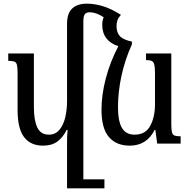

<svg xmlns="http://www.w3.org/2000/svg" viewBox="-20 -784 1036 1048"><path d="M346 244V-3Q346 -20 346.5 -39Q347 -58 349 -75H344Q323 -33 292.5 -11Q262 11 215 11Q147 11 111.5 -35.5Q76 -82 76 -184V-384Q76 -415 72.5 -429.5Q69 -444 58 -448Q47 -452 25 -452V-492H165V-198Q165 -128 183.5 -88.5Q202 -49 247 -49Q282 -49 304 -75Q326 -101 336 -143Q346 -185 346 -233V-654Q346 -712 374.5 -738Q403 -764 454 -764Q496 -764 541 -750.5Q586 -737 640 -703Q627 -689 621.5 -674.5Q616 -660 616 -641Q616 -607 634 -587Q652 -567 700 -557V-542Q662 -458 643 -370Q624 -282 624 -199Q624 -123 645.5 -86Q667 -49 715 -49Q774 -49 800 -97Q826 -145 826 -215V-383Q826 -416 822 -431.5Q818 -447 807.5 -451.5Q797 -456 777 -456V-492H915V-108Q915 -77 918.5 -62.5Q922 -48 933 -44Q944 -40 966 -40V0H838L828 -75H824Q781 11 688 11Q615 11 574.5 -36Q534 -83 534 -185Q534 -266 557.5 -356Q581 -446 626 -532Q584 -545 561 -574.5Q538 -604 538 -649Q538 -671 546 -690Q504 -717 470 -717Q450 -717 442.5 -705.5Q435 -694 435 -668V195H550V244Z"/></svg>

Font: Noto Serif Armenian Condensed Medium
Style: Regular
Weight: 500
Width: 3
Designer: Monotype Design Team
Foundry: Monotype Imaging Inc.
Version: Version 2.008; ttfautohint (v1.8.4.7-5d5b)